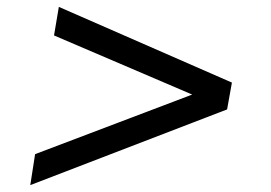

<svg xmlns="http://www.w3.org/2000/svg" viewBox="-20 -564 788 558"><path d="M68 -26 82 -116 546 -292V-286L137 -461L151 -544L654 -324L640 -246Z"/></svg>

Font: Nunito Sans 7pt Expanded Medium
Style: Italic
Weight: 500
Width: 7
Italic angle: -9°
Designer: Vernon Adams
Foundry: Vernon Adams
Version: Version 3.101;gftools[0.9.27]